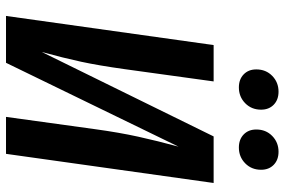

<svg xmlns="http://www.w3.org/2000/svg" viewBox="-174 -773 947 639"><g transform="rotate(90 299.5 -453.5)"><path d="M492 0H369L410 -297Q421 -377 435 -440.5Q449 -504 468 -574L189 0H33L130 -691H251L210 -394Q198 -308 185.5 -250Q173 -192 153 -119L434 -691H589ZM211 -833Q211 -865 232.5 -886Q254 -907 285 -907Q312 -907 328.5 -891Q345 -875 345 -849Q345 -817 323.5 -796Q302 -775 271 -775Q244 -775 227.5 -791Q211 -807 211 -833ZM411 -833Q411 -865 432.5 -886Q454 -907 485 -907Q512 -907 528.5 -891Q545 -875 545 -849Q545 -817 523.5 -796Q502 -775 471 -775Q444 -775 427.5 -791Q411 -807 411 -833Z"/></g></svg>

Font: Fira Sans Condensed Medium
Style: Italic
Weight: 500
Width: 3
Italic angle: -8°
Designer: bBox Type GmbH & Carrois Corporate GbR & Edenspiekermann AG
Foundry: bBox Type GmbH & Carrois Corporate GbR & Edenspiekermann AG
Version: Version 4.301